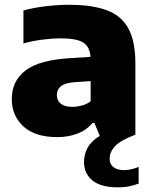

<svg xmlns="http://www.w3.org/2000/svg" viewBox="-20 -578 655 824"><path d="M226 10.5Q130.5 10.5 80.5 -35.5Q30.5 -81.5 30.5 -152.5Q30.5 -231 90 -276Q149.5 -321 282.5 -328.5L368.5 -334Q365.5 -378 336.5 -395.8Q307.5 -413.5 239.5 -413.5Q206 -413.5 162.8 -408Q119.5 -402.5 80.5 -391.5V-533Q126 -545.5 178.5 -551.5Q231 -557.5 275.5 -557.5Q375.5 -557.5 438.5 -534Q501.5 -510.5 531.2 -455.5Q561 -400.5 561 -306V0Q496.5 24.5 473.5 49.5Q450.5 74.5 450.5 103.5Q450.5 125.5 466.2 138.8Q482 152 513 152Q526 152 541.8 148.8Q557.5 145.5 575 138.5V210Q556 217 534.8 221.5Q513.5 226 484.5 226Q412.5 226 376.5 196.2Q340.5 166.5 340.5 117Q340.5 85.5 355.5 57Q370.5 28.5 408 5L385.5 -50H377Q350 -18.5 310.8 -4Q271.5 10.5 226 10.5ZM224 -169.5Q224 -146.5 240.8 -133Q257.5 -119.5 290.5 -119.5Q310 -119.5 330.5 -124.8Q351 -130 369 -143V-230L302 -225.5Q259.5 -222.5 241.8 -208.2Q224 -194 224 -169.5Z"/></svg>

Font: Encode Sans SmExp XBd
Style: Regular
Weight: 800
Width: 6
Designer: Multiple Designers
Foundry: Impallari Type
Version: Version 3.002; ttfautohint (v1.8.3) -l 8 -r 50 -G 200 -x 14 